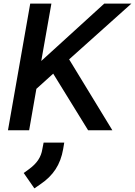

<svg xmlns="http://www.w3.org/2000/svg" viewBox="-20 -720 746 1061"><path d="M362 -392 601 0H467L274 -313L181 -229L141 0H24L147 -700H264L208 -383L556 -700H706ZM111 236 140 215Q173 191 191 164Q209 137 214 104L221 68H335L329 104Q318 168 287 215.5Q256 263 202 299L170 321Z"/></svg>

Font: Bai Jamjuree SemiBold
Style: Italic
Weight: 600
Italic angle: -10°
Version: Version 1.000; ttfautohint (v1.6)